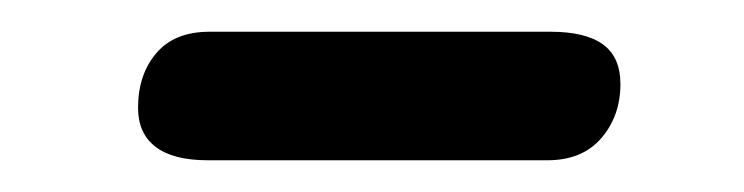

<svg xmlns="http://www.w3.org/2000/svg" viewBox="-20 -327 469 121"><path d="M111 -226Q89 -226 78 -234.5Q67 -243 67 -259Q67 -280 78.5 -293.5Q90 -307 112 -307H327Q349 -307 360 -299Q371 -291 371 -274Q371 -254 359 -240Q347 -226 325 -226Z"/></svg>

Font: Nunito ExtraLight SemiBold
Style: Italic
Weight: 600
Italic angle: -9°
Version: Version 3.602